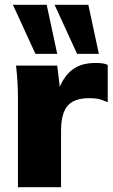

<svg xmlns="http://www.w3.org/2000/svg" viewBox="-20 -782 470 802"><path d="M55 0V-369Q55 -404 53 -439Q51 -474 47 -508H219L238 -352H211Q221 -409 243 -446Q265 -483 298 -501Q331 -519 376 -519Q397 -519 407.5 -517.5Q418 -516 430 -511V-355Q405 -366 390 -369Q375 -372 351 -372Q310 -372 284 -357.5Q258 -343 246.5 -313Q235 -283 235 -236V0ZM302 -557 208 -762H349L393 -557ZM128 -557 34 -762H175L219 -557Z"/></svg>

Font: Mulish ExtraLight Black
Style: Regular
Weight: 900
Version: Version 3.603